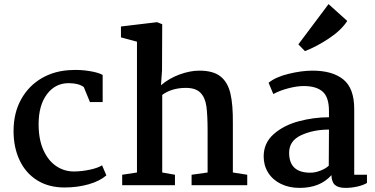

<svg xmlns="http://www.w3.org/2000/svg" viewBox="-20 -902 1828 935"><path d="M480 -537V-405H418L388 -478Q363 -497 314 -497Q249 -497 208.5 -443Q168 -389 168 -297Q168 -223 191.5 -171Q215 -119 254 -93Q293 -67 339 -67Q377 -67 417 -75.5Q457 -84 477 -97L498 -48Q466 -20 411.5 -4.5Q357 11 294 11Q217 11 161 -24Q105 -59 75.5 -121.5Q46 -184 46 -264Q46 -352 83 -418.5Q120 -485 184.5 -522Q249 -559 331 -561Q372 -563 415.5 -556Q459 -549 480 -537Z M647 -62V-699L569 -720V-773L745 -794L770 -784L769 -560L764 -487Q804 -521 855 -539.5Q906 -558 951 -558Q1018 -558 1053.5 -530Q1089 -502 1102 -447Q1115 -392 1114 -300V-62L1184 -51V0H913V-51L991 -62V-264Q991 -342 985 -384.5Q979 -427 956 -450.5Q933 -474 885 -474Q817 -474 770 -440V-62L832 -51V0H575V-51Z M1264 0ZM1705 -371V-51H1767V-11Q1749 0 1720 6.5Q1691 13 1663 13Q1627 13 1611 -1.5Q1595 -16 1594 -49Q1539 13 1439 13Q1388 13 1348 -6.5Q1308 -26 1286 -61Q1264 -96 1264 -140Q1264 -206 1313 -249Q1362 -292 1435 -311.5Q1508 -331 1582 -331V-361Q1582 -429 1551 -456Q1520 -483 1459 -483Q1426 -483 1384 -472Q1342 -461 1311 -444L1288 -499Q1322 -527 1385.5 -542.5Q1449 -558 1502 -558Q1599 -558 1652 -515Q1705 -472 1705 -371ZM1388 -158Q1388 -61 1491 -61Q1515 -61 1540.5 -71Q1566 -81 1581 -95L1582 -271Q1507 -271 1447.5 -244Q1388 -217 1388 -158ZM1580 -882 1671 -800Q1643 -756 1583.5 -716Q1524 -676 1465 -653L1433 -686Z"/></svg>

Font: Martel
Style: Bold
Weight: 700
Designer: Dan Reynolds
Foundry: Dan Reynolds
Version: Version 1.001; ttfautohint (v1.1) -l 5 -r 5 -G 72 -x 0 -D la